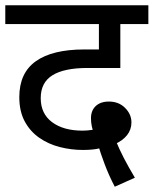

<svg xmlns="http://www.w3.org/2000/svg" viewBox="-20 -642 581 726"><path d="M414 64Q392 22 376 -20.5Q360 -63 350 -97L337 -133Q330 -150 327 -165Q324 -180 324 -195Q324 -224 342 -241Q360 -258 392 -258Q429 -258 453 -234Q477 -210 477 -179Q477 -152 460.5 -131Q444 -110 412 -96L395 -92Q371 -84 349 -79.5Q327 -75 293 -75Q249 -75 206 -86Q163 -97 128.5 -121Q94 -145 73.5 -183Q53 -221 53 -275Q53 -366 115.5 -410.5Q178 -455 299 -455H370L354 -420V-551H0V-622H541V-551H435V-385H311Q223 -385 178.5 -357.5Q134 -330 134 -271Q134 -212 177 -180Q220 -148 292 -148Q309 -148 329.5 -151Q350 -154 372 -164L417 -112Q431 -78 448 -45Q465 -12 490 30Z"/></svg>

Font: lhindi25
Style: Book
Weight: 400
Designer: Jelle Bosma - Monotype Design Team
Foundry: Monotype Imaging Inc.
Version: Version 2.003